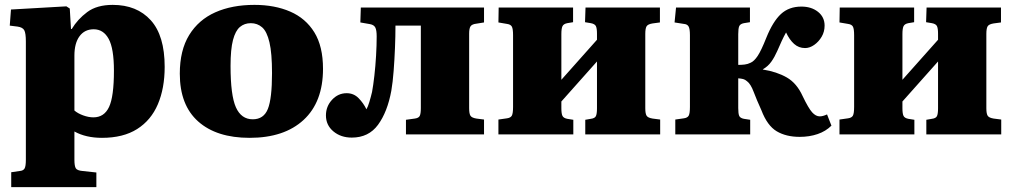

<svg xmlns="http://www.w3.org/2000/svg" viewBox="-20 -551 4153 787"><path d="M26 216V155L60 150Q75 149 80.5 140Q86 131 86 104V-381Q86 -415 79.5 -427Q73 -439 52 -442L20 -446L25 -512L252 -525L266 -516L271 -432H274Q298 -472 337.5 -501.5Q377 -531 442 -531Q541 -531 598 -468Q655 -405 655 -277Q655 -189 627 -123.5Q599 -58 542 -22Q485 14 398 14Q332 14 285 -12V104Q285 129 290.5 138.5Q296 148 319 150L375 156V216ZM363 -70Q407 -70 427 -112.5Q447 -155 447 -261Q447 -352 425.5 -391.5Q404 -431 364 -431Q327 -431 306 -402.5Q285 -374 285 -323V-98Q299 -86 321 -78Q343 -70 363 -70Z M1003 14Q868 14 792.5 -53Q717 -120 717 -249Q717 -345 755.5 -407.5Q794 -470 862.5 -500.5Q931 -531 1023 -531Q1106 -531 1169.5 -503.5Q1233 -476 1268.5 -418.5Q1304 -361 1304 -269Q1304 -133 1224.5 -59.5Q1145 14 1003 14ZM1016 -62Q1061 -62 1078 -104.5Q1095 -147 1095 -251Q1095 -333 1084.5 -377.5Q1074 -422 1054.5 -439Q1035 -456 1008 -456Q982 -456 963.5 -440.5Q945 -425 935 -387Q925 -349 925 -281Q925 -160 947 -111Q969 -62 1016 -62Z M1422 13Q1377 13 1346.5 -12.5Q1316 -38 1316 -78Q1316 -115 1341 -142Q1366 -169 1401 -169Q1430 -169 1450 -148.5Q1470 -128 1482 -103Q1488 -113 1494 -133Q1500 -153 1505 -174Q1510 -201 1514.5 -240.5Q1519 -280 1521.5 -323Q1524 -366 1524 -402Q1524 -427 1518.5 -438Q1513 -449 1497 -452L1457 -459L1459 -520H1964V-459L1933 -454Q1915 -452 1909 -443.5Q1903 -435 1903 -413V-107Q1903 -85 1908.5 -76.5Q1914 -68 1933 -65L1964 -61V0H1644V-60L1680 -65Q1696 -67 1700.5 -76Q1705 -85 1705 -108V-446H1601Q1601 -403 1599 -354.5Q1597 -306 1593.5 -260Q1590 -214 1584 -179Q1568 -92 1529.5 -39.5Q1491 13 1422 13Z M2023 0V-61L2058 -66Q2073 -68 2078 -77Q2083 -86 2083 -113V-407Q2083 -433 2078 -442Q2073 -451 2058 -453L2023 -459L2024 -520H2329V-460L2305 -456Q2290 -453 2285.5 -443.5Q2281 -434 2281 -411V-224L2427 -388V-413Q2427 -435 2422.5 -444Q2418 -453 2402 -456L2378 -460L2380 -520H2685V-459L2655 -455Q2636 -452 2630.5 -443.5Q2625 -435 2625 -412V-107Q2625 -85 2630.5 -76.5Q2636 -68 2655 -65L2686 -61V0H2379V-60L2402 -64Q2418 -66 2422.5 -75Q2427 -84 2427 -107V-299L2281 -135V-108Q2281 -85 2285.5 -76Q2290 -67 2305 -64L2330 -60V0Z M3258 10Q3202 10 3163.5 -13Q3125 -36 3101 -99Q3081 -143 3069 -175Q3057 -207 3042 -218Q3034 -225 3026 -227Q3018 -229 3006 -230V-108Q3006 -85 3010 -76Q3014 -67 3029 -64L3055 -60V0H2748V-61L2783 -66Q2798 -68 2803 -77Q2808 -86 2808 -113V-407Q2808 -433 2802.5 -442.5Q2797 -452 2783 -453L2745 -459L2751 -520H3054V-460L3029 -456Q3014 -453 3010 -443.5Q3006 -434 3006 -411V-285Q3020 -285 3032.5 -286.5Q3045 -288 3057 -294Q3071 -300 3085.5 -321.5Q3100 -343 3121 -396Q3148 -463 3181 -493.5Q3214 -524 3265 -524Q3306 -524 3333 -502.5Q3360 -481 3360 -446Q3360 -421 3348 -400.5Q3336 -380 3317.5 -367Q3299 -354 3280 -354Q3254 -354 3235 -371Q3216 -388 3202 -418Q3193 -402 3184 -382.5Q3175 -363 3166 -342Q3155 -317 3141.5 -298Q3128 -279 3107 -267V-266Q3164 -257 3205 -233.5Q3246 -210 3270 -157Q3294 -107 3309 -90.5Q3324 -74 3340 -74Q3353 -74 3370 -82L3388 -36Q3365 -13 3331.5 -1.5Q3298 10 3258 10Z M3421 0V-61L3456 -66Q3471 -68 3476 -77Q3481 -86 3481 -113V-407Q3481 -433 3476 -442Q3471 -451 3456 -453L3421 -459L3422 -520H3727V-460L3703 -456Q3688 -453 3683.5 -443.5Q3679 -434 3679 -411V-224L3825 -388V-413Q3825 -435 3820.5 -444Q3816 -453 3800 -456L3776 -460L3778 -520H4083V-459L4053 -455Q4034 -452 4028.5 -443.5Q4023 -435 4023 -412V-107Q4023 -85 4028.5 -76.5Q4034 -68 4053 -65L4084 -61V0H3777V-60L3800 -64Q3816 -66 3820.5 -75Q3825 -84 3825 -107V-299L3679 -135V-108Q3679 -85 3683.5 -76Q3688 -67 3703 -64L3728 -60V0Z"/></svg>

Font: Literata 36pt ExtraBold
Style: Regular
Weight: 800
Designer: Latin by Veronika Burian and Jose Scaglione. Greek by Irene Vlachou. Cyrillic by Vera Evstafieva.
Foundry: TypeTogether
Version: Version 3.002